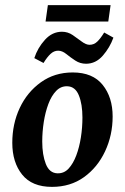

<svg xmlns="http://www.w3.org/2000/svg" viewBox="-20 -717 487 750"><path d="M183 13Q105 13 66.5 -35Q28 -83 28 -159Q28 -233 57 -295Q86 -357 139.5 -395.5Q193 -434 264 -434Q342 -434 381 -385.5Q420 -337 420 -262Q420 -189 390.5 -126Q361 -63 308 -25Q255 13 183 13ZM204 -40Q230 -39 248 -58.5Q266 -78 278 -110Q290 -142 296 -180.5Q302 -219 302 -258Q302 -310 288 -344.5Q274 -379 243 -380Q218 -381 199.5 -362Q181 -343 169 -311Q157 -279 151 -240.5Q145 -202 145 -164Q145 -112 159 -76.5Q173 -41 204 -40ZM158 -633 167 -697H412L403 -633ZM316 -468Q293 -468 274 -480.5Q255 -493 239 -506Q223 -519 207 -519Q191 -519 177.5 -506.5Q164 -494 150 -471L114 -490Q127 -530 155.5 -561.5Q184 -593 222 -593Q245 -593 264 -580Q283 -567 299.5 -554.5Q316 -542 330 -542Q347 -542 360 -554.5Q373 -567 387 -590L423 -570Q409 -531 381.5 -499.5Q354 -468 316 -468Z"/></svg>

Font: Rasa SemiBold
Style: Italic
Weight: 600
Italic angle: -7.10001°
Designer: Anna Giedrys (Yrsa+Rasa design), David Brezina (Yrsa art-direction, Rasa art-direction, design)
Foundry: Rosetta Type Foundry
Version: Version 2.004